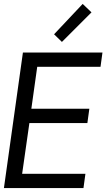

<svg xmlns="http://www.w3.org/2000/svg" viewBox="-21 -960 572 980"><path d="M401 -940 255 -785 295 -746 446 -897ZM-1 0H405L415 -73H92L129 -332H425L435 -405H139L169 -619H492L502 -692H96Z"/></svg>

Font: Cantarell
Style: Oblique
Weight: 400
Italic angle: -8°
Designer: Dave Crossland
Version: Version 0.024